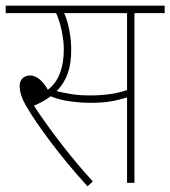

<svg xmlns="http://www.w3.org/2000/svg" viewBox="-20 -642 598 674"><path d="M452 -596V0H426V-300Q398 -291 368 -286Q338 -281 297 -281Q266 -281 227.5 -286Q189 -291 158 -304Q131 -284 99 -271Q141 -207 195.5 -136.5Q250 -66 306 -5L287 12Q212 -71 156 -146Q100 -221 73 -268Q59 -292 54 -309Q49 -326 49 -340Q49 -358 59.5 -367.5Q70 -377 85 -377Q119 -377 148 -327Q177 -349 190.5 -385Q204 -421 204 -468Q204 -499 196.5 -534.5Q189 -570 177 -596H0V-622H558V-596ZM296 -307Q333 -307 365.5 -311.5Q398 -316 426 -326V-596H205Q216 -573 223 -537.5Q230 -502 230 -467Q230 -418 217.5 -383.5Q205 -349 179 -322Q203 -316 231.5 -311.5Q260 -307 296 -307Z"/></svg>

Font: Noto Sans Devanagari UI SemiCondensed Thin
Style: Regular
Weight: 100
Width: 4
Designer: Jelle Bosma - Monotype Design Team
Foundry: Monotype Imaging Inc.
Version: Version 2.004